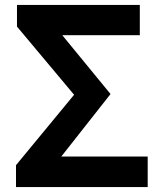

<svg xmlns="http://www.w3.org/2000/svg" viewBox="-20 -760 660 780"><path d="M45 0H580V-124H229L429 -378L233 -617H548V-740H49V-652L281 -375L45 -89Z"/></svg>

Font: Genne Gothic Bold
Style: Regular
Weight: 700
Designer: Ryoko NISHIZUKA (kana & ideographs); Paul D. Hunt (Latin, Greek & Cyrillic); Wenlong ZHANG (bopomofo); Sandoll Communica
Foundry: Adobe Systems Incorporated
Version: Version 1.004;PS 1.004;hotconv 16.6.51;makeotf.lib2.5.65220